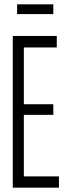

<svg xmlns="http://www.w3.org/2000/svg" viewBox="-20 -866 304 886"><path d="M39 0V-700H242V-647H90V-385H226V-336H90V-52H252V0ZM59 -801V-846H226V-801Z"/></svg>

Font: Georama ExtraCondensed Light
Style: Regular
Weight: 300
Width: 2
Designer: Jean-Baptiste Levee
Foundry: Production Type
Version: Version 1.000